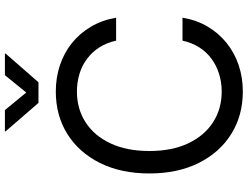

<svg xmlns="http://www.w3.org/2000/svg" viewBox="-132 -849 992 768"><g transform="rotate(-90 364.0 -465.0)"><path d="M381.8 10.3Q286.1 10.3 212.2 -35.9Q138.2 -82 96.2 -166Q54.2 -250 54.2 -363.3Q54.2 -477.1 96.2 -561.3Q138.2 -645.5 212.2 -691.7Q286.1 -737.8 381.8 -737.8Q437.5 -737.8 486.8 -721.4Q536.1 -705.1 575.4 -673.6Q614.7 -642.1 641.1 -597.4Q667.5 -552.7 677.2 -496.6H585.4Q577.1 -534.7 558.3 -563.7Q539.6 -592.8 512.5 -613Q485.4 -633.3 451.9 -643.3Q418.5 -653.3 381.8 -653.3Q312.5 -653.3 258.8 -618.7Q205.1 -584 174.6 -519.3Q144 -454.6 144 -363.3Q144 -272.5 174.8 -207.8Q205.6 -143.1 259.3 -108.6Q313 -74.2 381.8 -74.2Q418.5 -74.2 451.7 -84.5Q484.9 -94.7 512.2 -114.5Q539.6 -134.3 558.3 -163.6Q577.1 -192.9 585.4 -231H677.2Q668 -174.8 641.6 -130.4Q615.2 -85.9 575.9 -54.4Q536.6 -22.9 487.3 -6.3Q438 10.3 381.8 10.3ZM307.6 -941.4 377.9 -856 447.3 -941.4H533.7V-938.5L418.9 -807.1H336.4L222.7 -938.5V-941.4Z"/></g></svg>

Font: Inter 20pt
Style: Regular
Weight: 400
Version: Version 4.001;git-66647c0bb